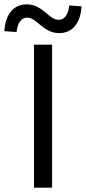

<svg xmlns="http://www.w3.org/2000/svg" viewBox="-66 -861 394 881"><path d="M90 0H173V-656H90ZM206 -709C266 -709 304 -755 308 -832L252 -836C247 -793 229 -770 204 -770C157 -770 131 -841 56 -841C-4 -841 -42 -794 -46 -718L10 -714C14 -757 33 -780 58 -780C105 -780 131 -709 206 -709Z"/></svg>

Font: Giro Sans Regular
Style: Regular
Weight: 400
Designer: Paul D. Hunt
Foundry: Adobe Systems Incorporated
Version: Version 1.000;PS 1.0;hotconv 1.0.88;makeotf.lib2.5.647800